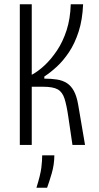

<svg xmlns="http://www.w3.org/2000/svg" viewBox="-20 -680 465 901"><path d="M73 0V-660H129V-329Q159 -345 189.5 -373.5Q220 -402 247.5 -443Q275 -484 292.5 -538Q310 -592 312 -660H370Q367 -587 349 -531.5Q331 -476 304 -435.5Q277 -395 246.5 -367Q216 -339 188 -321V-311Q220 -311 246.5 -307Q273 -303 293 -290.5Q313 -278 326.5 -253.5Q340 -229 347 -188L379 0H320L301 -129Q293 -185 283 -216.5Q273 -248 251 -260.5Q229 -273 181 -273H129V0ZM151 201Q170 140 174 107Q178 74 178 49H235Q235 92 222.5 134.5Q210 177 201 201Z"/></svg>

Font: Bricolage Grotesque Condensed ExtraLight
Style: Regular
Weight: 250
Width: 3
Designer: Mathieu Triay
Foundry: Atelier Triay
Version: Version 1.000;gftools[0.9.30]